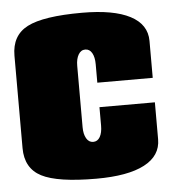

<svg xmlns="http://www.w3.org/2000/svg" viewBox="-44 -571 559 622"><g transform="rotate(-5 235.0 -260.0)"><path d="M455.1 -299.8H274.9V-359.9Q274.9 -382.8 267.1 -396.5Q259.3 -410.2 245.1 -410.2Q231 -410.2 222.9 -396.2Q214.8 -382.3 214.8 -359.9V-160.2Q214.8 -137.7 222.9 -123.8Q231 -109.9 245.1 -109.9Q259.3 -109.9 267.1 -123.5Q274.9 -137.2 274.9 -160.2V-220.2H455.1V-100.1Q455.1 -46.4 401.4 -18.3Q347.7 9.8 245.1 9.8Q119.1 9.8 67.1 -17.1Q15.1 -43.9 15.1 -109.9V-410.2Q15.1 -476.1 67.1 -502.9Q119.1 -529.8 245.1 -529.8Q347.7 -529.8 401.4 -501.7Q455.1 -473.6 455.1 -419.9Z"/></g></svg>

Font: Mikodacs
Style: Regular
Weight: 400
Designer: gluk (gluksza@wp.pl)
Foundry: gluk (gluksza@wp.pl)
Version: Version 0.28